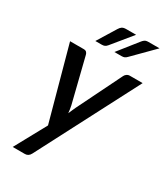

<svg xmlns="http://www.w3.org/2000/svg" viewBox="-218 -822 942 1085"><g transform="rotate(30 253.0 -279.0)"><path d="M506.5 -510 166 146Q154 169.5 130.5 169.5H51L163 -35.5L33 -510H122Q134.5 -510 140.5 -503.8Q146.5 -497.5 148.5 -489L220.5 -199.5Q223 -188 224.8 -176Q226.5 -164 227.5 -152.5Q232.5 -164.5 237.8 -176.2Q243 -188 248.5 -200L391 -489.5Q395.5 -498.5 403.8 -504.2Q412 -510 421 -510ZM338 -728 232 -598.5Q224 -589 216.2 -585.8Q208.5 -582.5 197 -582.5H156L230.5 -703.5Q238 -716 247.2 -722Q256.5 -728 273.5 -728ZM491 -728 362.5 -598.5Q354 -589.5 346.5 -586Q339 -582.5 327.5 -582.5H280.5L376.5 -703.5Q385.5 -715.5 394 -721.8Q402.5 -728 419.5 -728Z"/></g></svg>

Font: Lato SemiBold
Style: Italic
Weight: 600
Italic angle: -7°
Designer: Lukasz Dziedzic with Adam Twardoch and Botio Nikoltchev
Foundry: tyPoland Lukasz Dziedzic
Version: Version 2.015; 2015-08-06; http://www.latofonts.com/